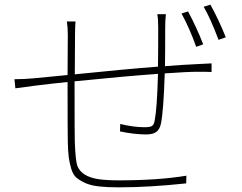

<svg xmlns="http://www.w3.org/2000/svg" viewBox="-20 -798 1040 824"><path d="M852 -608 822 -597Q794 -676 759 -740L787 -749Q824 -680 852 -608ZM655 -737H692Q689 -712 689 -680Q689 -564 688 -514Q762 -520 829 -523Q856 -524 888 -526V-489Q875 -490 829 -490Q785 -490 687 -483Q682 -324 671 -269Q666 -243 651 -232Q636 -221 607 -221Q557 -221 495 -234L496 -266Q552 -252 601 -252Q624 -252 632.5 -257.5Q641 -263 644 -282Q654 -332 658 -481Q528 -472 300 -449Q300 -206 301 -190Q304 -108 312 -86Q330 -40 403 -29Q437 -24 490 -24Q660 -24 780 -44L779 -11Q621 6 489 6Q439 6 404 2Q369 -2 345 -13Q321 -24 307 -36.5Q293 -49 285.5 -74.5Q278 -100 275 -123.5Q272 -147 271 -188Q270 -230 270 -446Q208 -440 128 -430Q53 -420 46 -419L42 -458Q83 -458 125 -462Q126 -462 270 -476L271 -648Q271 -680 267 -706H304Q302 -680 302 -648L301 -479Q514 -501 658 -512Q659 -567 659 -680Q659 -717 655 -737ZM854 -769 883 -778Q919 -713 949 -638L918 -627Q882 -722 854 -769Z"/></svg>

Font: Noto Sans Korean Thin
Style: Regular
Weight: 250
Designer: Ryoko NISHIZUKA  (kana & ideographs); Paul D. Hunt (Latin, Greek & Cyrillic); Wenlong ZHANG  (bopomofo); Sandoll Communi
Foundry: Adobe Systems Incorporated
Version: Version 1.0001;PS 1;hotconv 1.0.78;makeotf.lib2.5.61930